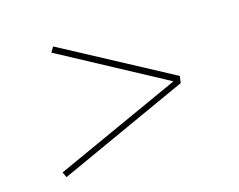

<svg xmlns="http://www.w3.org/2000/svg" viewBox="-66 -634 732 589"><g transform="rotate(-15 300.0 -340.0)"><path d="M79 -141 73 -154 71 -158 472 -340 133 -522 143 -539 495 -351 492 -329Z"/></g></svg>

Font: Iosevka Curly Slab ThEx
Style: Italic
Weight: 100
Width: 7
Italic angle: -9°
Monospace: yes
Designer: Belleve Invis
Foundry: Belleve Invis
Version: Version 11.1.0; ttfautohint (v1.8.3)